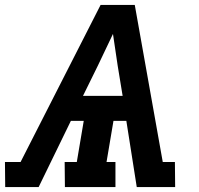

<svg xmlns="http://www.w3.org/2000/svg" viewBox="-35 -755 805 775"><path d="M-14 0 -15 -101H48L371 -735H509L622 -101H671L672 0H517L475 -267H423L395 -101H431V0H227L226 -101H275L303 -267H251L121 0ZM300 -368H460L440 -490Q435 -522 430.5 -554Q426 -586 421 -618Q406 -586 390.5 -554Q375 -522 360 -490Z"/></svg>

Font: Iosevka Etoile
Style: Bold Italic
Weight: 700
Italic angle: -9°
Designer: Belleve Invis
Foundry: Belleve Invis
Version: Version 28.1.0; ttfautohint (v1.8.4)